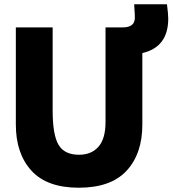

<svg xmlns="http://www.w3.org/2000/svg" viewBox="-20 -842 806 897"><path d="M473 -714H553Q610 -714 610 -759Q610 -767 609.5 -777.5Q609 -788 608 -801Q607 -814 607 -822H760Q766 -777 766 -755Q766 -622 645 -594V-260Q645 -124 571.5 -44.5Q498 35 348 35Q199 35 126.5 -45Q54 -125 54 -260V-714H226V-325Q226 -212 253.5 -165.5Q281 -119 349 -119Q407 -119 440 -156.5Q473 -194 473 -272Z"/></svg>

Font: Repo
Style: ExtraBold
Weight: 800
Designer: Stefan Peev
Foundry: Context Ltd
Version: Version 001.000